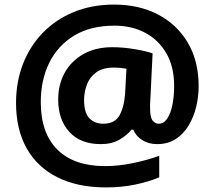

<svg xmlns="http://www.w3.org/2000/svg" viewBox="-20 -734 937 838"><path d="M847 -358Q847 -312 836 -267Q825 -222 802.5 -185Q780 -148 746 -126.5Q712 -105 666 -105Q629 -105 601 -122.5Q573 -140 562 -168H554Q534 -143 500.5 -124Q467 -105 420 -105Q331 -105 282.5 -158.5Q234 -212 234 -299Q234 -366 263 -417.5Q292 -469 345 -498.5Q398 -528 470 -528Q517 -528 567.5 -519.5Q618 -511 646 -501L636 -296Q635 -286 635 -275.5Q635 -265 635 -262Q635 -221 646.5 -207.5Q658 -194 672 -194Q695 -194 710 -216.5Q725 -239 732.5 -276.5Q740 -314 740 -359Q740 -443 706 -501.5Q672 -560 613.5 -591Q555 -622 480 -622Q375 -622 303.5 -578.5Q232 -535 195 -460Q158 -385 158 -288Q158 -153 230.5 -81Q303 -9 439 -9Q497 -9 560 -22Q623 -35 675 -54V40Q627 60 568 72Q509 84 443 84Q319 84 231 40Q143 -4 96.5 -86.5Q50 -169 50 -285Q50 -376 80 -454Q110 -532 166.5 -590.5Q223 -649 302 -681.5Q381 -714 479 -714Q586 -714 669 -671Q752 -628 799.5 -548Q847 -468 847 -358ZM347 -297Q347 -242 370 -218Q393 -194 431 -194Q481 -194 501.5 -230.5Q522 -267 526 -326L532 -434Q521 -436 507 -437.5Q493 -439 476 -439Q429 -439 400.5 -418.5Q372 -398 359.5 -365.5Q347 -333 347 -297Z"/></svg>

Font: Noto IKEA Latin
Style: Bold
Weight: 700
Designer: Monotype Design Team
Foundry: Monotype Imaging Inc.
Version: Version 1.0